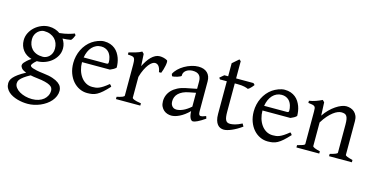

<svg xmlns="http://www.w3.org/2000/svg" viewBox="-83 -1044 3329 1707"><g transform="rotate(15 1581.5 -190.5)"><path d="M336.9 -293Q336.9 -318.8 328.4 -341.8Q319.8 -364.7 303 -381.8Q286.1 -398.9 261 -408.9Q235.8 -418.9 203.1 -418.9Q190.9 -418.9 176 -412.8Q161.1 -406.7 147.9 -394.5Q134.8 -382.3 126 -364Q117.2 -345.7 117.2 -321.8Q117.2 -295.9 125.2 -272.7Q133.3 -249.5 149.7 -232.2Q166 -214.8 191.2 -204.8Q216.3 -194.8 251 -194.8Q265.1 -194.8 280.5 -201.2Q295.9 -207.5 308.3 -219.7Q320.8 -231.9 328.9 -250.2Q336.9 -268.6 336.9 -293ZM252.9 2Q234.4 0 218.8 -2.4Q203.1 -4.9 189.5 -7.8Q154.3 11.2 134 26.4Q113.8 41.5 103.5 53.5Q93.3 65.4 90.6 75.2Q87.9 85 87.9 92.8Q87.9 113.3 101.6 131.6Q115.2 149.9 138.2 163.6Q161.1 177.2 191.4 185.3Q221.7 193.4 254.9 193.4Q287.6 193.4 314.5 184.6Q341.3 175.8 360.4 160.2Q379.4 144.5 389.9 123.3Q400.4 102.1 400.4 76.7Q400.4 63 394 51.5Q387.7 40 371.1 30.8Q354.5 21.5 325.9 14.2Q297.4 6.8 252.9 2ZM405.3 -313Q405.3 -275.4 388.4 -244.4Q371.6 -213.4 344.2 -190.9Q316.9 -168.5 282.2 -156Q247.6 -143.6 211.9 -143.6H209.5Q186.5 -124.5 177.7 -111.6Q168.9 -98.6 168.9 -95.7Q168.9 -89.8 174.1 -84.2Q179.2 -78.6 193.1 -73.5Q207 -68.4 231.4 -63.2Q255.9 -58.1 293.9 -53.7Q347.2 -47.9 381.8 -36.1Q416.5 -24.4 437 -9Q457.5 6.3 465.6 23.9Q473.6 41.5 473.6 58.6Q473.6 85.4 463.4 109.6Q453.1 133.8 435.5 154.3Q418 174.8 394 191.4Q370.1 208 342.8 219.7Q315.4 231.4 286.1 237.8Q256.8 244.1 228 244.1Q205.1 244.1 180.7 241Q156.2 237.8 132.3 231Q108.4 224.1 87.2 213.6Q65.9 203.1 49.8 188.2Q33.7 173.3 24.2 154.5Q14.6 135.7 14.6 111.8Q14.6 99.1 19.3 85.2Q23.9 71.3 38.1 55.2Q52.2 39.1 77.6 20.5Q103 2 145 -20.5Q113.3 -31.7 101.1 -45.9Q88.9 -60.1 88.9 -74.7Q88.9 -78.6 91.3 -85.2Q93.8 -91.8 101.3 -101.1Q108.9 -110.4 122.6 -122.6Q136.2 -134.8 158.7 -150.4Q133.8 -157.2 113.5 -170.2Q93.3 -183.1 78.9 -201.7Q64.5 -220.2 56.6 -243.4Q48.8 -266.6 48.8 -293.9Q48.8 -329.6 64.9 -361.6Q81.1 -393.6 107.4 -417.2Q133.8 -440.9 167.5 -454.8Q201.2 -468.8 236.8 -468.8Q266.1 -468.8 291.7 -460.4Q317.4 -452.1 338.4 -437Q363.8 -439.5 384.3 -443.4Q404.8 -447.3 421.1 -451.7Q437.5 -456.1 450.2 -460.4Q462.9 -464.8 473.1 -468.8L482.9 -454.1Q477.1 -440.4 471.7 -429Q466.3 -417.5 455.1 -405.3Q436.5 -401.9 418.7 -399.9Q400.9 -397.9 378.4 -397Q391.1 -378.4 398.2 -357.4Q405.3 -336.4 405.3 -313Z M730 -418Q705.1 -418 684.1 -408.2Q663.1 -398.4 646.7 -380.9Q630.4 -363.3 619.4 -338.4Q608.4 -313.5 603.5 -283.2H812Q823.2 -283.2 826.9 -286.9Q830.6 -290.5 830.6 -300.8Q830.6 -309.6 829.1 -321.8Q827.6 -334 823.5 -346.9Q819.3 -359.9 812.3 -372.6Q805.2 -385.3 793.9 -395.3Q782.7 -405.3 766.8 -411.6Q751 -418 730 -418ZM910.6 -272Q901.9 -262.2 887.2 -253.9Q872.6 -245.6 856.9 -239.3H600.1V-237.8Q600.1 -201.2 610.1 -167.2Q620.1 -133.3 638.7 -107.2Q657.2 -81.1 684.1 -65.4Q710.9 -49.8 744.6 -49.8Q759.8 -49.8 774.2 -51.5Q788.6 -53.2 805.2 -59.8Q821.8 -66.4 842 -79.6Q862.3 -92.8 889.6 -115.2Q896 -111.8 900.6 -105.5Q905.3 -99.1 907.7 -95.2Q875 -59.6 850.3 -37.8Q825.7 -16.1 804 -4.4Q782.2 7.3 761 11Q739.7 14.6 714.8 14.6Q677.2 14.6 643.3 -1.5Q609.4 -17.6 583.5 -47.1Q557.6 -76.7 542.2 -118.4Q526.9 -160.2 526.9 -211.9Q526.9 -244.6 534.2 -276.4Q541.5 -308.1 555.4 -336.4Q569.3 -364.7 589.4 -388.7Q609.4 -412.6 634.8 -430.2Q645.5 -437.5 658.9 -444.6Q672.4 -451.7 687 -457Q701.7 -462.4 716.1 -465.6Q730.5 -468.8 743.7 -468.8Q775.9 -468.8 800.5 -460Q825.2 -451.2 843.8 -436.3Q862.3 -421.4 875 -401.6Q887.7 -381.8 895.8 -359.9Q903.8 -337.9 907.2 -315.2Q910.6 -292.5 910.6 -272Z M1325.7 -450.7Q1330.1 -447.8 1329.8 -433.6Q1329.6 -419.4 1325.9 -400.9Q1322.3 -382.3 1316.4 -362.8Q1310.5 -343.3 1304.7 -330.1H1283.7Q1280.8 -349.6 1275.4 -363.3Q1270 -377 1262.9 -385Q1255.9 -393.1 1247.3 -396.7Q1238.8 -400.4 1229.5 -400.4Q1218.8 -400.4 1204.3 -391.4Q1189.9 -382.3 1174.8 -363Q1159.7 -343.8 1144.8 -313.7Q1129.9 -283.7 1118.2 -242.2V-50.8Q1118.2 -43.5 1136.5 -35.6Q1154.8 -27.8 1200.7 -21V0H976.6V-21Q1008.8 -28.3 1026.9 -35.4Q1044.9 -42.5 1044.9 -50.8V-335Q1044.9 -351.1 1043.9 -362.1Q1043 -373 1041.5 -379.9Q1040 -386.7 1037.8 -390.6Q1035.6 -394.5 1033.7 -397Q1030.3 -400.4 1026.1 -402.6Q1022 -404.8 1015.4 -406.2Q1008.8 -407.7 999.5 -408.4Q990.2 -409.2 976.6 -410.2V-429.7Q1008.3 -438 1038.8 -446.5Q1069.3 -455.1 1093.8 -468.8L1110.8 -451.7L1117.2 -340.8Q1130.4 -367.7 1145.8 -391.1Q1161.1 -414.6 1178.7 -431.9Q1196.3 -449.2 1215.6 -459Q1234.9 -468.8 1255.9 -468.8Q1271.5 -468.8 1289.6 -464.8Q1307.6 -460.9 1325.7 -450.7Z M1517.6 -48.8Q1546.9 -48.8 1579.8 -63.7Q1612.8 -78.6 1649.9 -110.8V-238.3L1591.8 -227.1Q1558.6 -221.2 1534.4 -210Q1510.3 -198.7 1494.6 -183.6Q1479 -168.5 1471.7 -150.1Q1464.4 -131.8 1464.4 -111.8Q1464.4 -92.3 1470.2 -80.1Q1476.1 -67.9 1484.6 -60.8Q1493.2 -53.7 1502.2 -51.3Q1511.2 -48.8 1517.6 -48.8ZM1797.9 -40Q1756.3 -11.2 1729.2 1.7Q1702.1 14.6 1688.5 14.6Q1672.4 14.6 1661.6 -7.8Q1650.9 -30.3 1649.9 -69.8Q1627.9 -47.9 1606 -31.7Q1584 -15.6 1563 -5.4Q1542 4.9 1523.2 9.8Q1504.4 14.6 1488.8 14.6Q1471.2 14.6 1452.6 8.8Q1434.1 2.9 1419.2 -9.8Q1404.3 -22.5 1394.5 -42.5Q1384.8 -62.5 1384.8 -90.8Q1384.8 -119.6 1395.3 -145.8Q1405.8 -171.9 1426.5 -193.4Q1447.3 -214.8 1478 -230.7Q1508.8 -246.6 1549.8 -254.9L1649.9 -274.9V-342.8Q1649.9 -359.4 1646 -373.8Q1642.1 -388.2 1632.8 -398.7Q1623.5 -409.2 1607.7 -414.8Q1591.8 -420.4 1567.9 -419.9Q1552.2 -419.4 1537.1 -414.6Q1522 -409.7 1510.7 -400.9Q1499.5 -392.1 1493.2 -380.1Q1486.8 -368.2 1488.3 -353.5Q1488.8 -349.1 1478.3 -343.5Q1467.8 -337.9 1453.4 -333.5Q1439 -329.1 1425 -326.7Q1411.1 -324.2 1405.3 -325.7L1398.4 -344.7Q1409.7 -369.1 1432.6 -391.6Q1455.6 -414.1 1485.1 -431.2Q1514.6 -448.2 1547.6 -458.5Q1580.6 -468.8 1611.3 -468.8Q1665 -468.8 1694.1 -440.7Q1723.1 -412.6 1723.1 -362.3V-86.9Q1723.1 -66.4 1728.5 -57.6Q1733.9 -48.8 1742.7 -48.8Q1749.5 -48.8 1760.3 -51.3Q1771 -53.7 1790.5 -62L1797.9 -40Z M2134.8 -57.1Q2110.8 -39.6 2087.4 -26.1Q2064 -12.7 2042.7 -3.7Q2021.5 5.4 2003.4 10Q1985.4 14.6 1972.7 14.6Q1955.6 14.6 1940.2 8.3Q1924.8 2 1913.1 -12.5Q1901.4 -26.9 1894.5 -50.3Q1887.7 -73.7 1887.7 -107.9V-408.2H1824.7L1814.5 -421.9L1852.5 -454.1H1887.7V-574.2L1945.8 -625L1960.9 -612.8V-454.1H2120.6L2134.8 -439.9Q2130.4 -433.1 2123.8 -425.5Q2117.2 -418 2110.4 -410.9Q2103.5 -403.8 2096.9 -398.4Q2090.3 -393.1 2085.4 -391.1Q2073.7 -397 2049.8 -402.6Q2025.9 -408.2 1986.3 -408.2H1960.9V-149.9Q1960.9 -120.6 1963.6 -101.3Q1966.3 -82 1972.7 -70.6Q1979 -59.1 1989 -54.4Q1999 -49.8 2013.7 -49.8Q2030.8 -49.8 2056.6 -56.2Q2082.5 -62.5 2120.6 -82L2134.8 -57.1Z M2391.1 -418Q2366.2 -418 2345.2 -408.2Q2324.2 -398.4 2307.9 -380.9Q2291.5 -363.3 2280.5 -338.4Q2269.5 -313.5 2264.6 -283.2H2473.1Q2484.4 -283.2 2488 -286.9Q2491.7 -290.5 2491.7 -300.8Q2491.7 -309.6 2490.2 -321.8Q2488.8 -334 2484.6 -346.9Q2480.5 -359.9 2473.4 -372.6Q2466.3 -385.3 2455.1 -395.3Q2443.8 -405.3 2428 -411.6Q2412.1 -418 2391.1 -418ZM2571.8 -272Q2563 -262.2 2548.3 -253.9Q2533.7 -245.6 2518.1 -239.3H2261.2V-237.8Q2261.2 -201.2 2271.2 -167.2Q2281.2 -133.3 2299.8 -107.2Q2318.4 -81.1 2345.2 -65.4Q2372.1 -49.8 2405.8 -49.8Q2420.9 -49.8 2435.3 -51.5Q2449.7 -53.2 2466.3 -59.8Q2482.9 -66.4 2503.2 -79.6Q2523.4 -92.8 2550.8 -115.2Q2557.1 -111.8 2561.8 -105.5Q2566.4 -99.1 2568.8 -95.2Q2536.1 -59.6 2511.5 -37.8Q2486.8 -16.1 2465.1 -4.4Q2443.4 7.3 2422.1 11Q2400.9 14.6 2376 14.6Q2338.4 14.6 2304.4 -1.5Q2270.5 -17.6 2244.6 -47.1Q2218.8 -76.7 2203.4 -118.4Q2188 -160.2 2188 -211.9Q2188 -244.6 2195.3 -276.4Q2202.6 -308.1 2216.6 -336.4Q2230.5 -364.7 2250.5 -388.7Q2270.5 -412.6 2295.9 -430.2Q2306.6 -437.5 2320.1 -444.6Q2333.5 -451.7 2348.1 -457Q2362.8 -462.4 2377.2 -465.6Q2391.6 -468.8 2404.8 -468.8Q2437 -468.8 2461.7 -460Q2486.3 -451.2 2504.9 -436.3Q2523.4 -421.4 2536.1 -401.6Q2548.8 -381.8 2556.9 -359.9Q2564.9 -337.9 2568.4 -315.2Q2571.8 -292.5 2571.8 -272Z M2938 0V-21Q2973.1 -30.3 2989.7 -37.1Q3006.3 -43.9 3006.3 -50.8V-309.1Q3006.3 -338.9 3002.9 -357.4Q2999.5 -376 2992.2 -386.7Q2984.9 -397.5 2972.9 -401.4Q2960.9 -405.3 2943.8 -405.3Q2928.7 -405.3 2910.2 -397.9Q2891.6 -390.6 2870.4 -374.5Q2849.1 -358.4 2825.9 -332.3Q2802.7 -306.2 2779.3 -268.1V-50.8Q2779.3 -43.5 2797.6 -35.6Q2815.9 -27.8 2847.7 -21V0H2637.7V-21Q2669.9 -29.3 2688 -35.9Q2706.1 -42.5 2706.1 -50.8V-347.2Q2706.1 -366.2 2704.6 -377.4Q2703.1 -388.7 2696.5 -395Q2689.9 -401.4 2676.3 -404.3Q2662.6 -407.2 2637.7 -410.2V-429.7Q2670.9 -435.1 2699.2 -445.1Q2727.5 -455.1 2754.9 -468.8L2772 -451.7L2777.3 -330.1Q2798.8 -362.8 2824.7 -388.4Q2850.6 -414.1 2877 -431.9Q2903.3 -449.7 2928 -459.2Q2952.6 -468.8 2971.7 -468.8Q2992.7 -468.8 3012.2 -462.4Q3031.7 -456.1 3046.6 -442.9Q3061.5 -429.7 3070.6 -409.4Q3079.6 -389.2 3079.6 -361.8V-50.8Q3079.6 -43.9 3094.5 -37.4Q3109.4 -30.8 3147.9 -21V0Z"/></g></svg>

Font: GentiumAlt
Style: Regular
Weight: 400
Designer: J. Victor Gaultney
Version: Version 1.02; 2005; OFL release